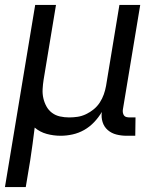

<svg xmlns="http://www.w3.org/2000/svg" viewBox="-24 -540 644 775"><path d="M-4 215 118 -520H202L152 -218Q149 -199 148 -180Q147 -161 151 -143.5Q155 -126 163.5 -110.5Q172 -95 186 -84.5Q200 -74 218 -70Q236 -66 255 -66Q272 -66 289 -68.5Q306 -71 323 -79Q340 -87 354.5 -99Q369 -111 379 -126.5Q389 -142 395 -159Q401 -176 404 -193L458 -520H542L472 -98Q471 -92 472 -85.5Q473 -79 476.5 -74Q480 -69 486.5 -67.5Q493 -66 500 -66H523L522 8H487Q466 8 446 3Q426 -2 411 -15Q396 -28 390 -47.5Q384 -67 387 -88Q374 -66 356 -47Q338 -28 316 -15.5Q294 -3 269.5 2.5Q245 8 221 8Q192 8 164.5 0.5Q137 -7 116 -25Q112 8 107.5 41Q103 74 98 107L80 215Z"/></svg>

Font: Iosevka Extended
Style: Italic
Weight: 400
Width: 7
Italic angle: -9°
Monospace: yes
Designer: Belleve Invis
Foundry: Belleve Invis
Version: Version 32.5.0; ttfautohint (v1.8.4)